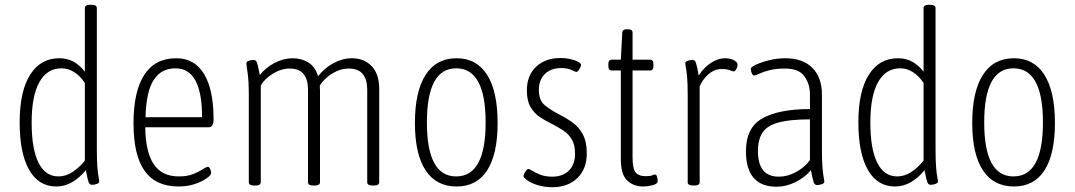

<svg xmlns="http://www.w3.org/2000/svg" viewBox="-20 -772 4483 801"><path d="M215 6Q141 6 101.5 -63.5Q62 -133 62 -261Q62 -391 105.5 -460Q149 -529 227 -529Q261 -529 287 -514.5Q313 -500 334 -473V-738Q334 -752 355 -752H362Q384 -752 384 -738V-150Q384 -99 386.5 -71.5Q389 -44 391.5 -32Q394 -20 394 -15Q394 -8 383.5 -4.5Q373 -1 364 -1Q354 -1 350 -11Q346 -21 338 -62Q312 -30 281 -12Q250 6 215 6ZM224 -36Q254 -36 282 -54Q310 -72 334 -102V-426Q314 -456 289 -471.5Q264 -487 237 -487Q176 -487 144 -429Q112 -371 112 -261Q112 -151 140.5 -93.5Q169 -36 224 -36Z M725 6Q630 6 583.5 -59Q537 -124 537 -258Q537 -391 582 -460Q627 -529 715 -529Q792 -529 831.5 -463Q871 -397 871 -275Q871 -241 850 -241H586Q587 -139 621 -87.5Q655 -36 726 -36Q762 -36 786.5 -46Q811 -56 826 -66Q841 -76 847 -76Q853 -76 857 -66.5Q861 -57 861 -50Q861 -42 842.5 -28.5Q824 -15 793.5 -4.5Q763 6 725 6ZM587 -283H823Q823 -487 712 -487Q653 -487 621.5 -439Q590 -391 587 -283Z M1040 2Q1018 2 1018 -12V-373Q1018 -435 1013 -467.5Q1008 -500 1008 -509Q1008 -515 1018.5 -518.5Q1029 -522 1038 -522Q1048 -522 1052 -511Q1056 -500 1064 -459Q1088 -490 1125.5 -509.5Q1163 -529 1201 -529Q1237 -529 1266 -511.5Q1295 -494 1307 -454Q1333 -488 1371 -508.5Q1409 -529 1448 -529Q1499 -529 1530.5 -496Q1562 -463 1562 -402V-12Q1562 2 1540 2H1534Q1512 2 1512 -12V-398Q1512 -440 1493.5 -463Q1475 -486 1435 -486Q1408 -486 1383.5 -474.5Q1359 -463 1341 -446.5Q1323 -430 1314 -415Q1314 -410 1314.5 -405.5Q1315 -401 1315 -396V-12Q1315 2 1293 2H1287Q1265 2 1265 -12V-398Q1265 -440 1246.5 -463Q1228 -486 1189 -486Q1153 -486 1119 -465Q1085 -444 1068 -416V-12Q1068 2 1046 2Z M1885 6Q1800 6 1755.5 -61.5Q1711 -129 1711 -259Q1711 -390 1755.5 -459.5Q1800 -529 1885 -529Q1968 -529 2012 -460Q2056 -391 2056 -259Q2056 -129 2012.5 -61.5Q1969 6 1885 6ZM1883 -36Q2006 -36 2006 -261Q2006 -487 1883 -487Q1761 -487 1761 -261Q1761 -36 1883 -36Z M2285 9Q2251 9 2223.5 0.5Q2196 -8 2180 -19.5Q2164 -31 2164 -38Q2164 -44 2171.5 -55.5Q2179 -67 2184 -67Q2189 -67 2201.5 -59Q2214 -51 2234.5 -43Q2255 -35 2284 -35Q2328 -35 2353.5 -60.5Q2379 -86 2379 -130Q2379 -168 2365.5 -190.5Q2352 -213 2330 -227.5Q2308 -242 2283 -255Q2255 -268 2231 -284.5Q2207 -301 2192.5 -327Q2178 -353 2178 -395Q2178 -457 2216.5 -493.5Q2255 -530 2319 -530Q2350 -530 2377 -520.5Q2404 -511 2404 -501Q2404 -495 2397 -483.5Q2390 -472 2385 -472Q2380 -472 2364 -480Q2348 -488 2321 -488Q2279 -488 2253.5 -463.5Q2228 -439 2228 -397Q2228 -353 2253.5 -332.5Q2279 -312 2312 -295Q2342 -280 2368.5 -261Q2395 -242 2411.5 -211.5Q2428 -181 2428 -132Q2428 -67 2388.5 -29Q2349 9 2285 9Z M2664 6Q2622 6 2596 -19.5Q2570 -45 2570 -108V-478H2532Q2518 -478 2518 -496V-505Q2518 -523 2532 -523H2570L2576 -636Q2577 -650 2595 -650H2599Q2619 -650 2619 -636V-523H2692Q2706 -523 2706 -505V-496Q2706 -478 2692 -478H2619V-115Q2619 -69 2631.5 -53Q2644 -37 2674 -37Q2693 -37 2700.5 -40.5Q2708 -44 2713 -44Q2719 -44 2721.5 -33Q2724 -22 2724 -16Q2724 -5 2703 0.5Q2682 6 2664 6Z M2871 2Q2849 2 2849 -12V-373Q2849 -424 2846.5 -451Q2844 -478 2841.5 -490.5Q2839 -503 2839 -509Q2839 -515 2849.5 -518.5Q2860 -522 2869 -522Q2879 -522 2883 -511Q2887 -500 2895 -457Q2916 -490 2945.5 -509.5Q2975 -529 3006 -529Q3026 -529 3041.5 -521Q3057 -513 3057 -503Q3057 -493 3051.5 -483.5Q3046 -474 3041 -474Q3036 -474 3024.5 -479Q3013 -484 2991 -484Q2961 -484 2936.5 -463Q2912 -442 2899 -412V-12Q2899 2 2877 2Z M3220 7Q3092 7 3092 -141Q3092 -240 3161 -278.5Q3230 -317 3359 -317V-379Q3359 -421 3336 -453.5Q3313 -486 3255 -486Q3216 -486 3189.5 -479Q3163 -472 3147.5 -464.5Q3132 -457 3126 -457Q3120 -457 3116 -467.5Q3112 -478 3112 -485Q3112 -492 3134.5 -502.5Q3157 -513 3190 -521Q3223 -529 3256 -529Q3329 -529 3369 -489Q3409 -449 3409 -378V-149Q3409 -98 3411.5 -70.5Q3414 -43 3416.5 -31Q3419 -19 3419 -14Q3419 -7 3408.5 -3.5Q3398 0 3389 0Q3379 0 3375 -10.5Q3371 -21 3363 -62Q3338 -32 3299 -12.5Q3260 7 3220 7ZM3229 -35Q3266 -35 3301.5 -54.5Q3337 -74 3359 -104V-274Q3277 -274 3229.5 -261.5Q3182 -249 3162 -220Q3142 -191 3142 -142Q3142 -35 3229 -35Z M3714 6Q3640 6 3600.5 -63.5Q3561 -133 3561 -261Q3561 -391 3604.5 -460Q3648 -529 3726 -529Q3760 -529 3786 -514.5Q3812 -500 3833 -473V-738Q3833 -752 3854 -752H3861Q3883 -752 3883 -738V-150Q3883 -99 3885.5 -71.5Q3888 -44 3890.5 -32Q3893 -20 3893 -15Q3893 -8 3882.5 -4.5Q3872 -1 3863 -1Q3853 -1 3849 -11Q3845 -21 3837 -62Q3811 -30 3780 -12Q3749 6 3714 6ZM3723 -36Q3753 -36 3781 -54Q3809 -72 3833 -102V-426Q3813 -456 3788 -471.5Q3763 -487 3736 -487Q3675 -487 3643 -429Q3611 -371 3611 -261Q3611 -151 3639.5 -93.5Q3668 -36 3723 -36Z M4210 6Q4125 6 4080.5 -61.5Q4036 -129 4036 -259Q4036 -390 4080.5 -459.5Q4125 -529 4210 -529Q4293 -529 4337 -460Q4381 -391 4381 -259Q4381 -129 4337.5 -61.5Q4294 6 4210 6ZM4208 -36Q4331 -36 4331 -261Q4331 -487 4208 -487Q4086 -487 4086 -261Q4086 -36 4208 -36Z"/></svg>

Font: Asap Condensed ExtraLight
Style: Regular
Weight: 200
Width: 3
Designer: Pablo Cosgaya
Foundry: Omnibus-Type
Version: Version 3.001; ttfautohint (v1.8.4.7-5d5b)